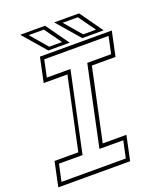

<svg xmlns="http://www.w3.org/2000/svg" viewBox="-171 -945 871 1041"><g transform="rotate(-20 265.0 -424.0)"><path d="M-17 0 13 -141.5H150L239 -558.5H102L132 -700H546.5L516.5 -558.5H380L291 -141.5H427.5L397.5 0ZM9.5 -22H380.5L401.5 -119.5H264L361.5 -580.5H499L520 -678.5H149L128 -580.5H264.5L166.5 -119.5H30.5ZM505.5 -716H382L268 -848H411.5ZM467.5 -733.5 398 -830.5H310.5L393.5 -733.5ZM309.5 -716H186L72 -848H215.5ZM271.5 -733.5 202 -830.5H114.5L197.5 -733.5Z"/></g></svg>

Font: Tourney ExtraLight
Style: Italic
Weight: 250
Italic angle: -12°
Version: Version 1.015